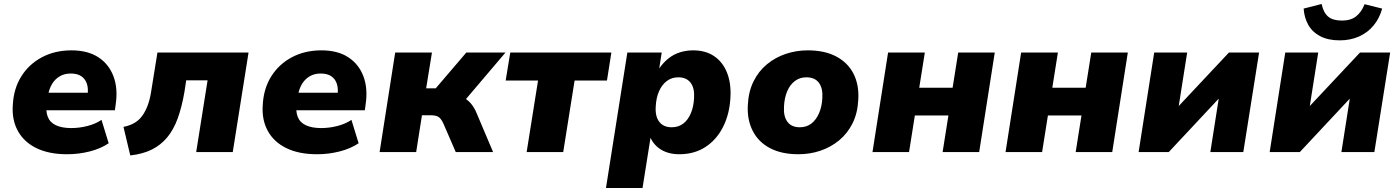

<svg xmlns="http://www.w3.org/2000/svg" viewBox="-20 -761 7004 961"><path d="M316 11Q225 11 162.5 -19.5Q100 -50 69.5 -105.5Q39 -161 44 -234Q48 -317 86.5 -378.5Q125 -440 190 -474.5Q255 -509 338 -509Q419 -509 472 -474.5Q525 -440 548 -379Q571 -318 559 -238L555 -209H189L202 -297H432L418 -284Q423 -317 415 -341.5Q407 -366 387 -379.5Q367 -393 334 -393Q302 -393 278 -378.5Q254 -364 239.5 -339Q225 -314 220 -281L214 -247Q208 -205 219 -176.5Q230 -148 260 -134Q290 -120 337 -120Q377 -120 418 -130.5Q459 -141 488 -161L524 -44Q484 -17 429 -3Q374 11 316 11Z M632 17 598 -126Q629 -132 652.5 -145.5Q676 -159 692.5 -182Q709 -205 720.5 -237Q732 -269 738 -312L768 -498H1224L1145 0H962L1019 -359H912L903 -300Q890 -225 869.5 -168.5Q849 -112 817 -73.5Q785 -35 740 -12.5Q695 10 632 17Z M1567 11Q1476 11 1413.5 -19.5Q1351 -50 1320.5 -105.5Q1290 -161 1295 -234Q1299 -317 1337.5 -378.5Q1376 -440 1441 -474.5Q1506 -509 1589 -509Q1670 -509 1723 -474.5Q1776 -440 1799 -379Q1822 -318 1810 -238L1806 -209H1440L1453 -297H1683L1669 -284Q1674 -317 1666 -341.5Q1658 -366 1638 -379.5Q1618 -393 1585 -393Q1553 -393 1529 -378.5Q1505 -364 1490.5 -339Q1476 -314 1471 -281L1465 -247Q1459 -205 1470 -176.5Q1481 -148 1511 -134Q1541 -120 1588 -120Q1628 -120 1669 -130.5Q1710 -141 1739 -161L1775 -44Q1735 -17 1680 -3Q1625 11 1567 11Z M1880 0 1958 -498H2142L2113 -319H2161L2314 -498H2510L2290 -239L2262 -284Q2287 -281 2306.5 -269Q2326 -257 2340.5 -238.5Q2355 -220 2365 -196L2448 0H2261L2200 -141Q2193 -157 2185 -166.5Q2177 -176 2166 -180Q2155 -184 2140 -184H2092L2063 0Z M2616 0 2673 -358H2511L2534 -498H3040L3018 -358H2856L2799 0Z M3013 180 3120 -498H3292L3279 -415H3277Q3298 -446 3324.5 -467.5Q3351 -489 3383 -499Q3415 -509 3449 -509Q3512 -509 3555 -479.5Q3598 -450 3619 -397Q3640 -344 3636 -274Q3632 -192 3600 -127.5Q3568 -63 3512 -26Q3456 11 3380 11Q3326 11 3288 -12.5Q3250 -36 3233 -78H3237L3196 180ZM3342 -124Q3376 -124 3400 -142.5Q3424 -161 3438 -194.5Q3452 -228 3454 -271Q3457 -320 3436.5 -347Q3416 -374 3375 -374Q3342 -374 3317.5 -355.5Q3293 -337 3278.5 -304Q3264 -271 3262 -227Q3259 -178 3280 -151Q3301 -124 3342 -124Z M3976 11Q3892 11 3834 -19.5Q3776 -50 3747.5 -106Q3719 -162 3723 -234Q3726 -302 3751.5 -353.5Q3777 -405 3819 -439.5Q3861 -474 3913.5 -491.5Q3966 -509 4023 -509Q4108 -509 4166 -478Q4224 -447 4252 -392Q4280 -337 4276 -264Q4273 -196 4247.5 -144.5Q4222 -93 4180 -58.5Q4138 -24 4086 -6.5Q4034 11 3976 11ZM3983 -124Q4017 -124 4041 -142.5Q4065 -161 4079.5 -194.5Q4094 -228 4096 -271Q4099 -320 4078.5 -347Q4058 -374 4016 -374Q3983 -374 3958.5 -355.5Q3934 -337 3920 -304Q3906 -271 3904 -227Q3901 -178 3921.5 -151Q3942 -124 3983 -124Z M4347 0 4425 -498H4609L4581 -322H4748L4776 -498H4959L4881 0H4698L4727 -183H4559L4530 0Z M5013 0 5091 -498H5275L5247 -322H5414L5442 -498H5625L5547 0H5364L5393 -183H5225L5196 0Z M5679 0 5757 -498H5922L5876 -206H5857L6131 -498H6282L6203 0H6038L6084 -293H6104L5830 0Z M6335 0 6413 -498H6578L6532 -206H6513L6787 -498H6938L6859 0H6694L6740 -293H6760L6486 0ZM6686 -559Q6627 -559 6587.5 -580Q6548 -601 6528 -637Q6508 -673 6505 -718L6595 -741Q6604 -698 6627.5 -678Q6651 -658 6697 -658Q6741 -658 6768 -679.5Q6795 -701 6810 -740L6898 -718Q6885 -670 6855.5 -634Q6826 -598 6782.5 -578.5Q6739 -559 6686 -559Z"/></svg>

Font: Nunito Sans 10pt Black
Style: Italic
Weight: 900
Italic angle: -9°
Designer: Vernon Adams
Foundry: Vernon Adams
Version: Version 3.101;gftools[0.9.27]